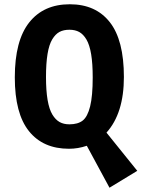

<svg xmlns="http://www.w3.org/2000/svg" viewBox="-20 -690 667 905"><path d="M627 115.2 496.1 194.8 389.2 -2.9Q347.7 11.2 305.2 11.2Q183.1 11.2 116.5 -71.8Q49.8 -154.8 49.8 -325.2Q49.8 -498.5 117.7 -584.2Q185.5 -669.9 309.1 -669.9Q431.2 -669.9 497.6 -585.4Q564 -501 564 -327.1Q564 -155.8 481.9 -64.9ZM196.8 -327.1Q196.8 -263.2 204.3 -219Q211.9 -174.8 226.8 -150.1Q241.7 -125.5 261 -114.7Q280.3 -104 307.1 -104Q347.2 -104 369.9 -121.8Q392.6 -139.6 404.8 -188.5Q417 -237.3 417 -325.2Q417 -389.6 409.7 -434.1Q402.3 -478.5 387.5 -503.7Q372.6 -528.8 353.3 -539.3Q334 -549.8 307.1 -549.8Q279.8 -549.8 260.5 -539.6Q241.2 -529.3 226.3 -504.6Q211.4 -480 204.1 -435.8Q196.8 -391.6 196.8 -327.1Z"/></svg>

Font: IntelOne Mono Bold
Style: Regular
Weight: 700
Designer: Fred Shallcrass
Foundry: Frere-Jones Type LLC
Version: Version 1.200;hotconv 1.1.0;makeotfexe 2.6.0;FJTRelease1.2